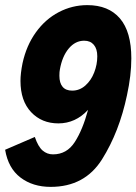

<svg xmlns="http://www.w3.org/2000/svg" viewBox="-43 -720 533 750"><path d="M470 -492Q470 -426 453 -348Q423 -205 355.5 -97.5Q288 10 155 10Q85 10 37 -26.5Q-11 -63 -23 -135L93 -185Q106 -147 123.5 -132Q141 -117 164 -117Q218 -117 249 -165Q280 -213 301 -291Q252 -238 185 -238Q120 -238 78.5 -282Q37 -326 37 -404Q37 -433 45 -473Q60 -542 97 -593.5Q134 -645 186.5 -672.5Q239 -700 298 -700Q381 -700 425.5 -648Q470 -596 470 -492ZM191 -449Q189 -440 189 -424Q189 -396 201.5 -381Q214 -366 239 -366Q268 -366 290.5 -386Q313 -406 325 -437Q337 -468 337 -500Q337 -529 323.5 -545Q310 -561 286 -561Q251 -561 225.5 -530.5Q200 -500 191 -449Z"/></svg>

Font: Decalotype ExtraBold Italic
Style: Regular
Weight: 800
Italic angle: -12°
Designer: Alfredo Marco Pradil
Foundry: Alfredo Marco Pradil
Version: Version 1.0